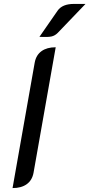

<svg xmlns="http://www.w3.org/2000/svg" viewBox="-20 -950 456 979"><path d="M157 -631Q164 -669 191.5 -689Q219 -709 264 -709L151 -69Q144 -31 116.5 -11Q89 9 44 9ZM274 -896Q298 -930 357 -930H416L274 -782Q260 -768 242.5 -764Q225 -760 181 -762Z"/></svg>

Font: K2D
Style: Italic
Weight: 400
Italic angle: -10°
Designer: Katatrad Aksorn Co.,Ltd.
Foundry: Cadson Demak Co.,Ltd.
Version: Version 1.000; ttfautohint (v1.6)